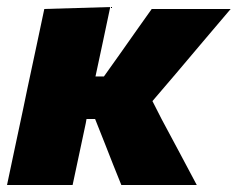

<svg xmlns="http://www.w3.org/2000/svg" viewBox="-27 -526 676 546"><path d="M-7 0Q4 -52.5 14.5 -101.8Q25 -151 38.5 -214.5L50.5 -272.5Q66 -345 77 -396.5Q88 -448 99 -500.5L286.5 -506Q276 -456.5 265.8 -408Q255.5 -359.5 244.5 -308.5H268.5L316.5 -376Q338.5 -407.5 360.5 -438.5Q382.5 -469.5 404.5 -500.5H629Q590 -454.5 551.5 -409.2Q513 -364 474 -317.5L406.5 -238.5L433 -186.5Q458 -140.5 482.8 -93.5Q507.5 -46.5 532.5 0H318Q306.5 -28.5 295 -57.2Q283.5 -86 272.5 -114.5L243.5 -187.5H219L217 -176Q207 -128.5 198 -86.8Q189 -45 179.5 0Z"/></svg>

Font: Commissioner ExtraBold
Style: Italic
Weight: 800
Italic angle: -12°
Designer: Kostas Bartsokas
Foundry: Kostas Bartsokas
Version: Version 1.000; ttfautohint (v1.8.3)